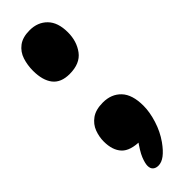

<svg xmlns="http://www.w3.org/2000/svg" viewBox="-251 -635 754 754"><g transform="rotate(-45 126.0 -258.0)"><path d="M124 -625Q169 -625 197 -596.5Q225 -568 225 -513Q225 -463 198.5 -427.5Q172 -392 114 -392Q66 -392 43.5 -421Q21 -450 21 -503Q21 -534 30 -562Q39 -590 62 -607.5Q85 -625 124 -625ZM128 -10Q69 -10 45 -36Q21 -62 21 -110Q21 -136 30.5 -161.5Q40 -187 63.5 -204Q87 -221 127 -221Q174 -221 202.5 -191Q231 -161 231 -99Q231 -64 218 -22.5Q205 19 181 53Q161 81 142.5 95Q124 109 106 109Q92 109 83.5 101.5Q75 94 75 79Q75 65 84.5 41Q94 17 125 -25Z"/></g></svg>

Font: DynaPuff Medium
Style: Regular
Weight: 500
Version: Version 2.000